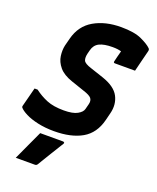

<svg xmlns="http://www.w3.org/2000/svg" viewBox="-173 -822 963 1176"><g transform="rotate(20 308.0 -233.5)"><path d="M410 -720Q496 -720 543.5 -698Q591 -676 611 -656Q618 -649 615 -638Q608 -609 598 -570.5Q588 -532 580 -498H449Q438 -498 441 -509Q444 -524 448.5 -540Q453 -556 459 -580Q437 -587 402 -587Q347 -587 316.5 -572Q286 -557 277 -521L271 -498Q264 -469 271 -451.5Q278 -434 323 -420L407 -392Q490 -364 516.5 -313.5Q543 -263 527 -201L515 -153Q492 -61 421.5 -20.5Q351 20 239 20Q182 20 134 9.5Q86 -1 53.5 -17.5Q21 -34 8 -50Q5 -54 7 -61Q17 -101 25.5 -132.5Q34 -164 39 -185H59Q97 -156 141 -138Q185 -120 252 -120Q311 -120 340.5 -136.5Q370 -153 375 -174L384 -209Q390 -233 378.5 -247.5Q367 -262 326 -275L241 -304Q182 -324 154.5 -357Q127 -390 122 -427Q117 -464 124 -496L137 -546Q160 -635 233.5 -677.5Q307 -720 410 -720ZM165 60H313Q319 60 322 63.5Q325 67 321 73Q294 116 269.5 156.5Q245 197 217 243Q215 247 211 250Q207 253 200 253H76Q99 203 121.5 154Q144 105 165 60Z"/></g></svg>

Font: Recursive Sn Lnr St XBd
Style: Italic
Weight: 800
Italic angle: -15°
Version: Version 1.079;hotconv 1.0.112;makeotfexe 2.5.65598; ttfautoh